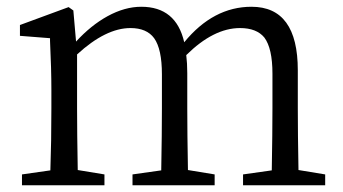

<svg xmlns="http://www.w3.org/2000/svg" viewBox="-20 -548 1016 568"><path d="M45 0V-32L129 -44Q132 -128 132 -228V-283Q132 -343 128 -427Q128 -432 128 -435L39 -442V-474L183 -527L197 -517L205 -425Q249 -473 298 -500Q349 -528 398 -528Q501 -528 525 -423Q611 -528 724 -528Q861 -528 861 -340V-228Q861 -155 863 -45L942 -32V0H699V-32L784 -44Q786 -156 786 -228V-330Q786 -405 762 -437Q739 -465 690 -465Q612 -465 531 -385Q534 -361 534 -332V-228Q534 -155 536 -45L615 -32V0H372V-32L457 -44Q459 -154 459 -228V-328Q459 -403 436 -435Q414 -465 366 -465Q293 -465 208 -387V-228Q208 -155 210 -45L289 -32V0Z"/></svg>

Font: GenRyuMin TW R
Style: Regular
Weight: 400
Version: Version 1.501;PS 1;hotconv 16.6.51;makeotf.lib2.5.65220